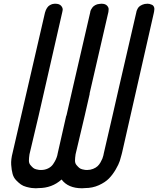

<svg xmlns="http://www.w3.org/2000/svg" viewBox="-20 -814 847 1029"><path d="M523 -794H524Q545 -794 554.5 -783Q564 -772 562 -761L561 -750L460 -312H461L434 -194L385 13Q382 33 382 47Q382 61 390 70.5Q398 80 404.5 85.5Q411 91 421 93.5Q431 96 436 96.5Q441 97 446 97H447Q464 97 479 91Q494 85 503 76.5Q512 68 518.5 56.5Q525 45 528.5 36.5Q532 28 534 19L536 9L583 -194L617 -343L711 -750Q711 -752 712 -755Q713 -758 716.5 -765.5Q720 -773 726 -778.5Q732 -784 743.5 -789Q755 -794 770 -794H771Q776 -794 781 -793Q786 -792 794 -788.5Q802 -785 805.5 -776Q809 -767 806 -753L804 -743L635 1Q634 6 632 13Q628 30 622 48.5Q616 67 600 94.5Q584 122 564 142.5Q544 163 510 178.5Q476 194 435 194Q429 195 420 195Q345 195 310 148Q259 194 187 194Q181 195 172 195Q161 195 149.5 193.5Q138 192 121 187.5Q104 183 92 174.5Q80 166 66.5 152Q53 138 47.5 118Q42 98 40 69.5Q38 41 48 3L221 -746Q225 -761 232 -771.5Q239 -782 247.5 -786.5Q256 -791 262 -792.5Q268 -794 273 -794H276Q298 -794 307.5 -783Q317 -772 316 -761L314 -750L214 -312L187 -194L138 13Q135 33 135 47Q135 61 143 70.5Q151 80 157.5 85.5Q164 91 174 93.5Q184 96 189 96.5Q194 97 199 97H200Q221 97 238 88.5Q255 80 264.5 66Q274 52 279 41Q284 30 287 19L289 9L335 -194H336L370 -343L464 -750Q464 -752 464.5 -754.5Q465 -757 468.5 -763.5Q472 -770 476.5 -775.5Q481 -781 490.5 -786.5Q500 -792 513 -793Q519 -794 523 -794Z"/></svg>

Font: Soda Fountain
Style: RegularOblique
Weight: 400
Version: Version 1.0